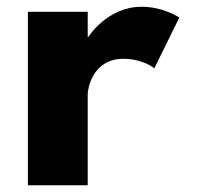

<svg xmlns="http://www.w3.org/2000/svg" viewBox="-20 -548 613 568"><path d="M62.5 0H239.5V-270C239.5 -283 252.5 -374 344.5 -374C403.5 -374 436.5 -346 436.5 -346L510.5 -496C510.5 -496 464.5 -528 398.5 -528C297.5 -528 241.5 -439 241.5 -439H239.5V-513H62.5Z"/></svg>

Font: Sztylet
Style: Bd
Weight: 700
Foundry: Cannot Into Space Fonts, PlusOne Fonts
Version: Version 0.12